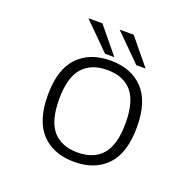

<svg xmlns="http://www.w3.org/2000/svg" viewBox="-120 -795 951 932"><g transform="rotate(20 355.0 -328.5)"><path d="M527 -533.5H479L344 -668H416.5ZM365.5 -533.5H317.5L182.5 -668H255ZM355.5 11Q248 11 186.5 -53.8Q125 -118.5 125 -251Q125 -383 186.5 -447.5Q248 -512 355.5 -512Q462.5 -512 523.8 -447.5Q585 -383 585 -251Q585 -118.5 523.8 -53.8Q462.5 11 355.5 11ZM355.5 -37.5Q439 -37.5 482.8 -88.5Q526.5 -139.5 526.5 -251Q526.5 -362 482.8 -412.8Q439 -463.5 355.5 -463.5Q272 -463.5 227.8 -412.8Q183.5 -362 183.5 -251Q183.5 -139 227.5 -88.2Q271.5 -37.5 355.5 -37.5Z"/></g></svg>

Font: League Mono UltraLight
Style: Regular
Weight: 200
Width: 6
Designer: Tyler Finck
Foundry: The League of Moveable Type / Tyler Finck
Version: Version 2.210